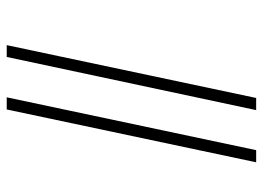

<svg xmlns="http://www.w3.org/2000/svg" viewBox="-128 -672 800 585"><g transform="rotate(90 272.5 -380.0)"><path d="M277 0 438 -760H475L314 0ZM118 0 279 -760H316L154 0Z"/></g></svg>

Font: Noto Serif SemiCondensed ExtraLight
Style: Italic
Weight: 200
Width: 4
Italic angle: -12°
Designer: Monotype Design Team
Foundry: Monotype Imaging Inc.
Version: Version 2.013